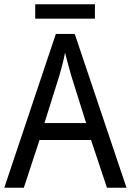

<svg xmlns="http://www.w3.org/2000/svg" viewBox="-20 -874 610 894"><path d="M422 -854H144V-787H422ZM478 0H569L328 -716H240L0 0H91L164 -222H404ZM311 -524 381 -301H187L257 -524C265 -551 276 -592 283 -629C289 -602 305 -547 311 -524Z"/></svg>

Font: Noto Sans Gurmukhi UI SemiCondensed
Style: Regular
Weight: 400
Width: 4
Designer: Jelle Bosma - Monotype Design Team
Foundry: Monotype Imaging Inc.
Version: Version 2.004